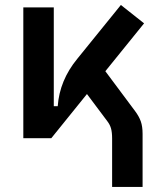

<svg xmlns="http://www.w3.org/2000/svg" viewBox="-20 -547 626 760"><path d="M183.1 0H72.3V-517.6H192.9V-126.5H208.5Q215.8 -229 286.1 -314.5L458.5 -527.3L550.3 -454.6L397 -265.1L514.6 -107.4Q530.3 -86.4 537.4 -66.4Q544.4 -46.4 544.4 -17.1V192.9H423.8V1.5Q423.8 -23.4 419.4 -38.8Q415 -54.2 404.3 -67.9L324.2 -174.8Z"/></svg>

Font: Cascadia Mono NF SemiBold
Style: Regular
Weight: 600
Monospace: yes
Designer: Aaron Bell
Foundry: Saja Typeworks
Version: Version 2404.023; ttfautohint (v1.8.4)